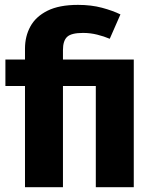

<svg xmlns="http://www.w3.org/2000/svg" viewBox="-20 -779 639 799"><path d="M304.6 -758.7Q359.8 -758.7 404.5 -746.7Q449.2 -734.7 481.2 -719L436.7 -617.6Q412.9 -627.8 384.2 -634.9Q355.5 -642 325.7 -642Q276.9 -642 259.5 -625.7Q242 -609.5 242 -570.8V-531.4H536.7V0H378.7V-421.1H242V0H84V-421.1H2.5V-531.4H84V-576.7Q84 -627.9 106.5 -669Q128.9 -710 177.6 -734.4Q226.3 -758.7 304.6 -758.7Z"/></svg>

Font: Fira Sans Variable
Style: Regular
Weight: 400
Designer: Carrois Corporate & Edenspiekermann AG
Foundry: Carrois Corporate GbR & Edenspiekermann AG
Version: Version 4.202